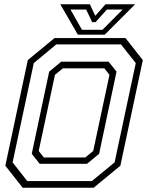

<svg xmlns="http://www.w3.org/2000/svg" viewBox="-20 -878 693 898"><path d="M86 0 5 -103 110 -597 235 -700H567L648 -597L543 -103L418 0ZM185 -141.5H379L416 -172L492 -528L468 -558.5H274L237 -528L161 -172ZM107.5 -31H409.5L516 -118.5L615 -583L545.5 -670.5H243.5L138 -583L39 -118.5ZM165.5 -112 128.5 -158.5 210 -543 266.5 -589.5H488L525 -543L443.5 -158.5L387 -112ZM344 -716 262 -858H400.5L425.5 -804L473.5 -858H612L470 -716ZM363.5 -738.5H459L553.5 -833.5H480L427 -774.5H411L383 -833.5H309.5Z"/></svg>

Font: Tourney Light
Style: Italic
Weight: 300
Italic angle: -12°
Version: Version 1.015